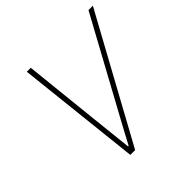

<svg xmlns="http://www.w3.org/2000/svg" viewBox="-171 -810 960 960"><g transform="rotate(-45 308.5 -330.0)"><path d="M222 0 150 -660H178L220 -261Q226 -206 232 -150Q238 -94 244 -38H248Q267 -74 287.5 -112Q308 -150 328.5 -187.5Q349 -225 368 -260L586 -660H617L256 0Z"/></g></svg>

Font: SourceCodeVF
Style: Italic
Weight: 200
Italic angle: -11°
Monospace: yes
Designer: Paul D. Hunt, Teo Tuominen
Foundry: Adobe
Version: Version 1.026;hotconv 1.1.0;makeotfexe 2.6.0